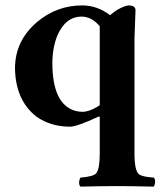

<svg xmlns="http://www.w3.org/2000/svg" viewBox="-20 -464 613 718"><path d="M482.9 109.9Q482.9 174.8 500 188Q512.7 197.3 555.2 200.2Q563.5 208.5 558.1 227.5Q556.6 231.9 555.2 233.9Q468.8 231.9 418 231.9Q364.3 231.9 280.8 233.9Q272.5 225.6 277.8 206.5Q279.3 202.1 280.8 200.2Q329.1 196.3 339.8 184.1Q353 168 353 109.9V-27.8H348.1Q267.6 9.8 241.2 9.8Q168.9 9.3 116.2 -27.8Q38.1 -88.9 36.1 -208Q36.1 -311.5 118.7 -381.8Q192.4 -443.8 288.1 -443.8Q344.2 -443.4 391.6 -407.2Q424.8 -436 458 -443.4Q461.9 -443.8 463.9 -443.8Q485.8 -442.4 486.8 -426.8Q486.8 -425.3 482.9 -321.3ZM353 -70.8V-365.7Q322.8 -401.9 285.2 -401.9Q225.1 -401.9 194.3 -330.6Q176.3 -286.1 175.8 -229Q175.8 -75.2 260.3 -49.8Q273.9 -45.9 288.1 -45.9Q313 -45.9 344.2 -64.9Q349.6 -68.4 353 -70.8Z"/></svg>

Font: Linux Libertine O
Style: Bold
Weight: 700
Designer: Philipp H. Poll
Foundry: Philipp H. Poll
Version: Version 5.0.0